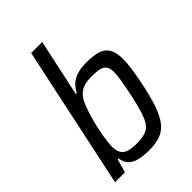

<svg xmlns="http://www.w3.org/2000/svg" viewBox="-219 -841 947 947"><g transform="rotate(-45 254.0 -367.5)"><path d="M251 8Q216 8 187 2Q158 -4 139 -21Q120 -38 115 -70H109L89 0H20L178 -743H255L191 -444H197Q212 -473 232.5 -489Q253 -505 279 -511.5Q305 -518 338 -518Q389 -518 419.5 -507.5Q450 -497 464 -471.5Q478 -446 478 -401Q478 -374 473 -337Q468 -300 458 -252Q442 -174 424.5 -123.5Q407 -73 384 -44Q361 -15 329 -3.5Q297 8 251 8ZM225 -59Q263 -59 287 -65.5Q311 -72 326.5 -91.5Q342 -111 354.5 -150Q367 -189 381 -255Q390 -301 395.5 -333Q401 -365 401 -386Q401 -414 391.5 -427.5Q382 -441 361.5 -446Q341 -451 307 -451Q278 -451 257 -445Q236 -439 220.5 -425.5Q205 -412 194 -390Q186 -374 177 -348Q168 -322 160 -292Q152 -262 146 -231.5Q140 -201 136.5 -175.5Q133 -150 133 -135Q133 -94 154.5 -76.5Q176 -59 225 -59Z"/></g></svg>

Font: Saira SemiCondensed
Style: Italic
Weight: 400
Width: 4
Italic angle: -12°
Designer: Hector Gatti with collaboration of the Omnibus-Type team
Foundry: Omnibus-Type
Version: Version 1.101